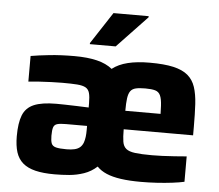

<svg xmlns="http://www.w3.org/2000/svg" viewBox="-52 -779 964 845"><g transform="rotate(5 430.0 -356.5)"><path d="M218.8 8Q168.5 8 134 -0.4Q99.5 -8.9 78.4 -27Q57.3 -45.2 48 -74.1Q38.8 -103 38.8 -145Q38.8 -203.2 52.3 -237.5Q65.9 -271.9 101 -286.9Q136.2 -302 200.4 -302Q212.5 -302 237 -301.5Q261.5 -301 290.7 -300Q319.9 -299 343 -298V-316.7Q343 -345.8 338.6 -361.8Q334.3 -377.9 321.4 -385.3Q308.6 -392.6 283.7 -394.5Q258.8 -396.3 217.7 -396.3Q197.2 -396.3 168.8 -395.2Q140.5 -394.2 113.7 -392.4Q86.8 -390.6 68.6 -388.6V-501.7Q102.5 -507.6 151.7 -512.8Q201 -518 260.9 -518Q319.8 -518 360.9 -507.9Q402 -497.9 428.6 -476.2Q456.4 -497.9 497.3 -507.9Q538.2 -518 594.1 -518Q658.2 -518 698.8 -508.7Q739.4 -499.3 762.6 -479.7Q785.8 -460 796.1 -429Q806.4 -397.9 809 -354.3Q811.5 -310.6 811.5 -254V-216.1H504.9Q504.9 -181.8 508.2 -161.4Q511.5 -141 524.2 -130.6Q536.8 -120.1 564 -116.6Q591.2 -113.1 638.6 -113.1Q658.4 -113.1 684.1 -114.1Q709.8 -115.1 738.3 -117.2Q766.8 -119.3 791.5 -121.3V-9.2Q770.4 -4.3 738.5 -0.4Q706.5 3.6 670.6 5.8Q634.6 8 600.6 8Q549.2 8 511.6 2.6Q473.9 -2.8 448 -13.9Q422.1 -24.9 405.2 -42.6Q379.9 -19.4 348.3 -8.5Q316.8 2.3 284 5.2Q251.1 8 218.8 8ZM261.9 -106.4Q282.6 -106.4 297.3 -109.9Q312 -113.4 321.4 -121.6Q330.8 -129.9 335.7 -143.4Q339.6 -154.8 341.3 -168.3Q343 -181.7 343 -199.3V-216.7H250.3Q224.7 -216.7 211.8 -213.1Q198.9 -209.6 194.7 -197.6Q190.5 -185.6 190.5 -160.1Q190.5 -138.2 195 -126.3Q199.6 -114.5 215.1 -110.4Q230.6 -106.4 261.9 -106.4ZM661.1 -250.9Q661.1 -303.2 659.4 -333.5Q657.8 -363.9 650.6 -379.2Q643.5 -394.4 627.7 -398.9Q612 -403.4 584.2 -403.4Q557.8 -403.4 542.2 -399.7Q526.6 -396 518.7 -385.1Q510.7 -374.2 507.8 -353.2Q504.9 -332.3 504.9 -297.7H705.4ZM323.9 -576.3V-581.3L415.6 -721.5H571.1V-716.5L437.9 -576.3Z"/></g></svg>

Font: Saira Thin
Style: Regular
Weight: 100
Designer: Hector Gatti with collaboration of the Omnibus-Type team
Foundry: Omnibus-Type
Version: Version 1.101